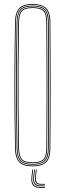

<svg xmlns="http://www.w3.org/2000/svg" viewBox="-20 -825 324 958"><path d="M143 5Q95.8 5 75.8 -16Q55.8 -37 55 -85Q53.5 -169.5 52.8 -246.9Q52 -324.2 52 -399.5Q52 -474.8 52.8 -552.2Q53.5 -629.8 55 -714Q55.8 -762.8 75.8 -783.9Q95.8 -805 143 -805Q187 -805 209 -785.5Q231 -766 231.2 -714Q231.8 -634.2 232.1 -557.4Q232.5 -480.5 232.5 -403.6Q232.5 -326.8 232.1 -247.8Q231.8 -168.8 231.2 -85Q231 -33.8 209 -14.4Q187 5 143 5ZM143 1Q186.2 1 206.6 -17.8Q227 -36.5 227.2 -85Q227.8 -163.8 228.1 -240.4Q228.5 -317 228.5 -394.1Q228.5 -471.2 228.1 -550.6Q227.8 -630 227.2 -714Q227 -763.2 206.6 -782.1Q186.2 -801 143 -801Q98 -801 78.9 -781.2Q59.8 -761.5 59 -714Q57.5 -626.2 56.8 -548.4Q56 -470.5 56 -396.2Q56 -322 56.8 -245.8Q57.5 -169.5 59 -85Q59.8 -38.2 79 -18.6Q98.2 1 143 1ZM143 -3Q99.2 -3 81.5 -21.6Q63.8 -40.2 63 -85Q61.5 -172.2 60.8 -250Q60 -327.8 60 -402.2Q60 -476.8 60.8 -553.2Q61.5 -629.8 63 -714Q63.8 -760 81.5 -778.5Q99.2 -797 143 -797Q184.2 -797 203.6 -779.4Q223 -761.8 223.2 -714Q223.8 -636 224.1 -559.1Q224.5 -482.2 224.5 -404.9Q224.5 -327.5 224.1 -248Q223.8 -168.5 223.2 -85Q223 -38 203.5 -20.5Q184 -3 143 -3ZM143 -7Q183 -7 201 -23.4Q219 -39.8 219.2 -85Q219.8 -162 220.1 -238.6Q220.5 -315.2 220.5 -392.9Q220.5 -470.5 220.1 -550.5Q219.8 -630.5 219.2 -714Q219 -760 201 -776.5Q183 -793 143 -793Q101.2 -793 84.5 -775.6Q67.8 -758.2 67 -713.8Q65.5 -626 64.8 -548.1Q64 -470.2 64 -396.1Q64 -322 64.8 -245.8Q65.5 -169.5 67 -85.2Q67.8 -41.5 84.5 -24.2Q101.2 -7 143 -7ZM143 -11Q102.2 -11 87 -27.5Q71.8 -44 71 -85.2Q69 -201.5 68.4 -302.1Q67.8 -402.8 68.4 -502Q69 -601.2 71 -713.8Q71.8 -755.8 87 -772.4Q102.2 -789 143 -789Q181.8 -789 198.4 -773.5Q215 -758 215.2 -714Q215.8 -637.5 216.1 -560.8Q216.5 -484 216.5 -406Q216.5 -328 216.1 -248Q215.8 -168 215.2 -85Q215 -42 198.4 -26.5Q181.8 -11 143 -11ZM143 -15Q179.8 -15 195.4 -29.2Q211 -43.5 211.2 -85Q211.8 -160 212.1 -237Q212.5 -314 212.5 -392.6Q212.5 -471.2 212.1 -551.6Q211.8 -632 211.2 -714Q211 -756 195.5 -770.5Q180 -785 143 -785Q103.8 -785 89.8 -769.4Q75.8 -753.8 75 -713.8Q73 -597.2 72.4 -496.6Q71.8 -396 72.4 -296.9Q73 -197.8 75 -85.2Q75.8 -46 89.8 -30.5Q103.8 -15 143 -15ZM145.2 21 141.2 57.8Q138.2 85 148.2 96.8Q158.2 108.5 184 108.5H204V112.5H184Q156 112.5 145 99.9Q134 87.2 137.2 57.8L141.2 21ZM163.2 21 159.2 57.8Q157.2 76.5 163 84.5Q168.8 92.5 184 92.5H204V96.5H184Q166.5 96.5 159.8 87.5Q153 78.5 155.2 57.8L159.2 21ZM154.2 21 150.2 57.8Q147.8 80.8 155.6 90.6Q163.5 100.5 184 100.5H204V104.5H184Q161.2 104.5 152.5 93.6Q143.8 82.8 146.2 57.8L150.2 21Z"/></svg>

Font: Big Shoulders Inline Thin
Style: Regular
Weight: 100
Designer: Patric King
Foundry: XO Type Co
Version: Version 2.002